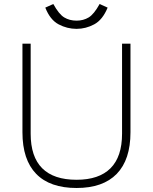

<svg xmlns="http://www.w3.org/2000/svg" viewBox="-20 -930 762 958"><path d="M362 8Q229 8 160.5 -62.5Q92 -133 92 -270V-712H133V-263Q133 -148 190.5 -90.5Q248 -33 362 -33Q474 -33 531.5 -90.5Q589 -148 589 -263V-712H631V-270Q631 -133 562.5 -62.5Q494 8 362 8ZM362 -786Q315 -786 272.5 -808.5Q230 -831 206 -892L246 -910Q274 -859 300.5 -843Q327 -827 362 -827Q396 -827 422.5 -843Q449 -859 477 -910L517 -892Q492 -831 450 -808.5Q408 -786 362 -786Z"/></svg>

Font: Muli ExtraLight
Style: Regular
Weight: 250
Designer: Vernon Adams
Foundry: Vernon Adams
Version: Version 2.100; ttfautohint (v1.8.1.43-b0c9)